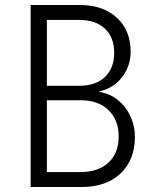

<svg xmlns="http://www.w3.org/2000/svg" viewBox="-20 -750 640 770"><path d="M103 0V-730H299Q393 -730 448.5 -679Q504 -628 504 -542Q504 -504 488 -470.5Q472 -437 443.5 -414Q415 -391 379 -384V-381Q420 -375 452 -349.5Q484 -324 502.5 -285Q521 -246 521 -201Q521 -109 463.5 -54.5Q406 0 307 0ZM168 -406H298Q364 -406 401 -441.5Q438 -477 438 -538Q438 -600 401 -635Q364 -670 299 -670H168ZM168 -60H303Q374 -60 415 -98Q456 -136 456 -202Q456 -269 415 -308.5Q374 -348 303 -348H168Z"/></svg>

Font: JetBrains Mono NL ExtraLight
Style: Regular
Weight: 200
Designer: Philipp Nurullin, Konstantin Bulenkov
Foundry: JetBrains
Version: Version 2.304; ttfautohint (v1.8.4.7-5d5b)